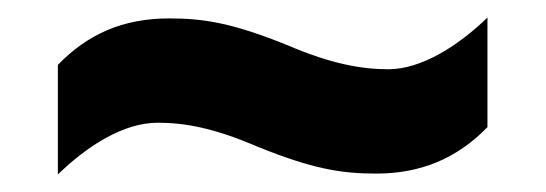

<svg xmlns="http://www.w3.org/2000/svg" viewBox="-20 -462 623 219"><path d="M273 -295C337 -269 370 -264 409 -264C461 -264 502 -282 536 -317V-442C502 -409 460 -383 423 -383C393 -383 358 -389 309 -410C245 -436 212 -441 173 -441C120 -441 80 -423 46 -388V-263C80 -296 121 -322 160 -322C191 -322 224 -316 273 -295Z"/></svg>

Font: Noto Sans Lao ExtraBold
Style: Regular
Weight: 800
Designer: Monotype Design Team
Foundry: Monotype Imaging Inc.
Version: Version 2.003